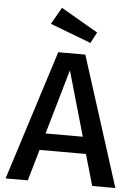

<svg xmlns="http://www.w3.org/2000/svg" viewBox="-62 -997 739 1043"><g transform="rotate(5 307.5 -475.0)"><path d="M431.8 -170.3H179L129.7 0H8.7L233.8 -707.7H381.5L607.2 0H481ZM203.6 -262.1H406.7L305.6 -615.4ZM233.3 -949.7 434.9 -832.8 403.6 -773.3 180.5 -857.9Z"/></g></svg>

Font: Fira Code Medium
Style: Regular
Weight: 500
Designer: Carrois Corporate, Edenspiekermann AG, Nikita Prokopov
Foundry: Carrois Corporate, Edenspiekermann AG, Nikita Prokopov
Version: Version 6.002